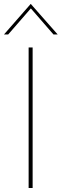

<svg xmlns="http://www.w3.org/2000/svg" viewBox="-24 -939 308 959"><path d="M119 -702H139V0H119ZM243 -767 124 -904 137 -905 17 -767H-4L129 -919H130L264 -767Z"/></svg>

Font: Josefin Sans Thin Thin
Style: Regular
Weight: 250
Version: Version 2.001